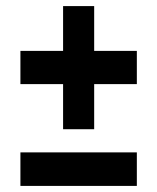

<svg xmlns="http://www.w3.org/2000/svg" viewBox="-20 -610 516 630"><path d="M47 -443V-334H187V-186H289V-334H429V-443H289V-590H187V-443ZM47 0H429V-110H47Z"/></svg>

Font: LT Wave Alt Bold
Style: Regular
Weight: 700
Designer: Daniel Lyons
Version: Version 2.5 (Glyphs App)